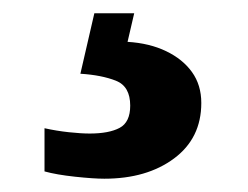

<svg xmlns="http://www.w3.org/2000/svg" viewBox="-20 -29 373 289"><path d="M137 240Q121 240 93 237Q65 234 47 229V164Q65 168 83.5 170Q102 172 115 172Q144 172 160 163.5Q176 155 176 130Q176 101 154.5 92.5Q133 84 101 82L122 -9H182L172 34Q205 36 230 48Q255 60 269 79.5Q283 99 283 126Q283 179 242 209.5Q201 240 137 240Z"/></svg>

Font: Noto Serif Tibetan ExtraBold
Style: Regular
Weight: 800
Version: Version 2.103